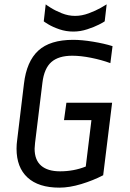

<svg xmlns="http://www.w3.org/2000/svg" viewBox="-20 -850 595 882"><path d="M56 -167Q56 -187 59 -208L90 -465Q102 -568 156 -617.5Q210 -667 316 -667Q356 -667 407.5 -658.5Q459 -650 497 -638L487 -560Q446 -575 398.5 -584.5Q351 -594 312 -594Q249 -594 216 -565Q183 -536 175 -471L141 -193Q139 -175 139 -167Q139 -115 169 -89Q199 -63 256 -63Q319 -63 374 -85L400 -298H274L285 -378H495L454 -45Q408 -21 353.5 -4.5Q299 12 253 12Q157 12 106.5 -34.5Q56 -81 56 -167ZM317 -705Q283 -705 252.5 -715.5Q222 -726 201.5 -738.5Q181 -751 181 -752L190 -830Q190 -829 212 -815Q234 -801 264 -789Q294 -777 325 -777Q356 -777 388 -789Q420 -801 442 -813.5Q464 -826 470 -830L461 -752Q456 -748 434.5 -737Q413 -726 381 -715.5Q349 -705 317 -705Z"/></svg>

Font: Ropa Sans
Style: Italic
Weight: 400
Version: Version 1.100